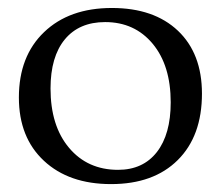

<svg xmlns="http://www.w3.org/2000/svg" viewBox="-20 -446 563 486"><path d="M261.2 20Q154.3 20 91.1 -39.1Q27.8 -98.1 27.8 -199.2Q27.8 -303.7 91.6 -364.7Q155.3 -425.8 263.2 -425.8Q369.6 -425.8 430.4 -368.2Q491.2 -310.5 491.2 -209Q491.2 -101.6 429.9 -40.8Q368.7 20 261.2 20ZM107.9 -222.2Q107.9 -127.4 154.8 -71.8Q201.7 -16.1 278.8 -16.1Q341.8 -16.1 377 -61Q412.1 -106 412.1 -187Q412.1 -280.3 366.5 -335.2Q320.8 -390.1 246.1 -390.1Q180.2 -390.1 144 -346.2Q107.9 -302.2 107.9 -222.2Z"/></svg>

Font: Halibut
Style: Regular
Weight: 400
Designer: Matteo Maggi
Foundry: Collletttivo
Version: Version 3.080 | FøM Fix